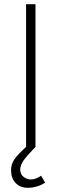

<svg xmlns="http://www.w3.org/2000/svg" viewBox="-20 -705 295 920"><path d="M196 170Q179 182 156.5 188.5Q134 195 114 195Q77 195 55 172Q33 149 33 111Q33 82 48.5 59Q64 36 105 -1V-685H150V-1Q108 42 92.5 64.5Q77 87 77 107Q77 131 93.5 143Q110 155 128 155Q151 155 177 137Z"/></svg>

Font: Bellota Text Light
Style: Regular
Weight: 300
Designer: Kemie Guaida
Foundry: Kemie Guaida
Version: Version 4.001